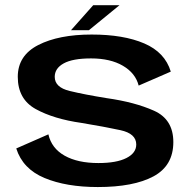

<svg xmlns="http://www.w3.org/2000/svg" viewBox="-20 -732 754 756"><path d="M365 4.5Q506 4.5 584.2 -37.5Q662.5 -79.5 662.5 -172.5Q662.5 -262 586.5 -296Q510.5 -330 400.5 -345.5Q313.5 -359.5 254.5 -373.8Q195.5 -388 195.5 -429.5Q195.5 -463 231 -482.5Q266.5 -502 338.5 -502Q414.5 -502 464 -473Q513.5 -444 526 -395L652.5 -450Q629.5 -526 548 -561Q466.5 -596 341 -596Q211.5 -596 130.8 -554.8Q50 -513.5 50 -429.5Q50 -341.5 120.8 -302.5Q191.5 -263.5 301 -248Q391.5 -233 454 -219.5Q516.5 -206 516.5 -163Q516.5 -129.5 477.8 -109.8Q439 -90 367.5 -90Q286 -90 234.5 -119Q183 -148 170.5 -203L44 -147.5Q69.5 -67 155.2 -31.2Q241 4.5 365 4.5ZM259.5 -613H330L450.5 -711.5H347Z"/></svg>

Font: Anybody SemiExpanded SemiBold
Style: Regular
Weight: 600
Width: 6
Designer: Tyler Finck
Foundry: Etcetera Type Company
Version: Version 1.113;gftools[0.9.25]